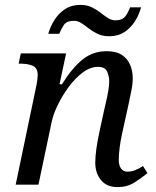

<svg xmlns="http://www.w3.org/2000/svg" viewBox="-20 -754 639 784"><path d="M460 10Q416 10 392.5 -18.5Q369 -47 369 -90Q369 -114 373.5 -146.5Q378 -179 388 -225L405 -303Q408 -317 413 -338Q418 -359 422 -382Q426 -405 426 -422Q426 -442 417.5 -461.5Q409 -481 380 -481Q349 -481 318 -458Q287 -435 260.5 -399Q234 -363 215.5 -324.5Q197 -286 191 -256L137 0H44L128 -402Q131 -416 132.5 -429.5Q134 -443 134 -447Q134 -477 113.5 -485.5Q93 -494 64 -494H56L65 -536H250L223 -410H233Q274 -476 316.5 -510.5Q359 -545 415 -545Q455 -545 478 -529.5Q501 -514 511.5 -489Q522 -464 522 -434Q522 -409 515.5 -379.5Q509 -350 504 -324L478 -206Q472 -178 468.5 -151Q465 -124 465 -101Q465 -78 474.5 -65.5Q484 -53 500 -53Q516 -53 531.5 -59Q547 -65 564 -76L582 -47Q558 -27 528.5 -8.5Q499 10 460 10ZM426 -606Q399 -606 379 -615.5Q359 -625 343 -637.5Q327 -650 312.5 -659.5Q298 -669 282 -669Q252 -669 241 -652.5Q230 -636 222 -616H177Q186 -647 203 -673.5Q220 -700 246 -717Q272 -734 308 -734Q335 -734 354.5 -724.5Q374 -715 390 -702.5Q406 -690 420.5 -680.5Q435 -671 451 -671Q480 -671 492 -687.5Q504 -704 511 -724H556Q548 -694 531 -667Q514 -640 488 -623Q462 -606 426 -606Z"/></svg>

Font: Noto Serif
Style: Italic
Weight: 400
Italic angle: -12°
Designer: Monotype Design Team
Foundry: Monotype Imaging Inc.
Version: Version 2.013